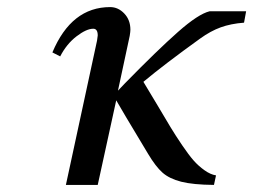

<svg xmlns="http://www.w3.org/2000/svg" viewBox="-20 -522 715 542"><path d="M308.1 -238.8 255.9 0H166Q243.7 -360.4 253.9 -407.2Q255.9 -418.9 255.9 -421.9Q255.9 -440.9 243.2 -440.9Q224.1 -440.9 196 -419.4Q168 -397.9 149.9 -362.8L127.9 -374Q181.6 -502 291 -502Q313.5 -502 330.8 -483.9Q348.1 -465.8 348.1 -438Q348.1 -432.6 346.2 -420.9L313 -266.1L333 -287.1Q424.8 -380.9 482.2 -431.6Q539.6 -482.4 571.8 -490.2H674.8L668.9 -458Q631.3 -455.1 603 -444.8Q574.7 -434.6 544.9 -413.1Q443.8 -340.3 384.8 -291Q400.4 -265.6 424.1 -225.6Q447.8 -185.5 461.2 -163.3Q474.6 -141.1 493.9 -112.5Q513.2 -84 526.9 -68.6Q540.5 -53.2 557.4 -41.3Q574.2 -29.3 589.8 -26.9L584 0Q524.9 -0.5 491.5 -9Q458 -17.6 438.7 -34.7Q419.4 -51.8 397.9 -87.9Q317.4 -221.7 308.1 -238.8Z"/></svg>

Font: Linguistics Pro
Style: Italic
Weight: 400
Italic angle: -12°
Designer: Stefan Peev, Context Ltd
Foundry: Stefan Peev, Context Ltd
Version: Version 001.000